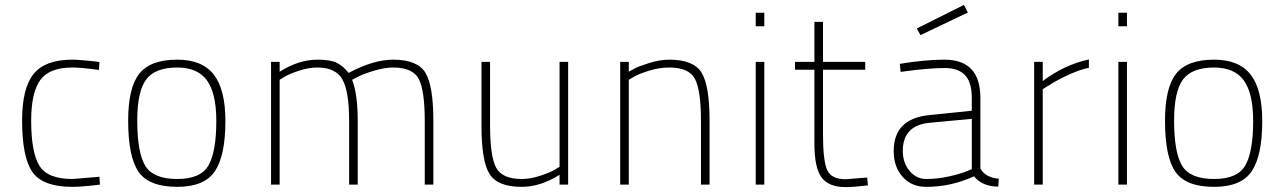

<svg xmlns="http://www.w3.org/2000/svg" viewBox="-20 -752 5226 782"><path d="M275 -509Q292 -509 319.5 -506.5Q347 -504 366 -502L385 -499L383 -467Q313 -477 275 -477Q181 -477 144 -426Q107 -375 107 -261Q107 -131 140.5 -77Q174 -23 275 -23L385 -32L387 0Q313 9 275 9Q154 9 112 -51.5Q70 -112 70 -261Q70 -393 117 -451Q164 -509 275 -509Z M702 -509Q803 -509 850.5 -448.5Q898 -388 898 -259Q898 -119 855.5 -55Q813 9 702 9Q587 9 544.5 -52Q502 -113 502 -261Q502 -394 547 -451.5Q592 -509 702 -509ZM702 -23Q798 -23 829.5 -79Q861 -135 861 -259Q861 -372 823 -424.5Q785 -477 702 -477Q612 -477 575.5 -428.5Q539 -380 539 -261Q539 -131 571.5 -77Q604 -23 702 -23Z M1119 0H1084V-500H1119V-460Q1197 -509 1273 -509Q1325 -509 1351 -496.5Q1377 -484 1400 -455Q1501 -509 1581 -509Q1680 -509 1712.5 -456Q1745 -403 1745 -260V0H1710V-258Q1710 -384 1685.5 -430.5Q1661 -477 1581 -477Q1547 -477 1505 -464.5Q1463 -452 1439 -440L1414 -427Q1437 -369 1437 -260V0H1402V-258Q1402 -380 1374.5 -428.5Q1347 -477 1273 -477Q1238 -477 1199.5 -464.5Q1161 -452 1140 -440L1119 -427Z M2259 -500H2294V0H2259V-40Q2181 9 2105 9Q2006 9 1973.5 -44Q1941 -97 1941 -240V-500H1976V-242Q1976 -116 2000.5 -69.5Q2025 -23 2105 -23Q2140 -23 2178.5 -35.5Q2217 -48 2238 -60L2259 -73Z M2541 0H2506V-500H2541V-460Q2550 -465 2565.5 -473.5Q2581 -482 2624.5 -495.5Q2668 -509 2706 -509Q2805 -509 2837.5 -456Q2870 -403 2870 -260V0H2835V-258Q2835 -384 2810.5 -430.5Q2786 -477 2706 -477Q2666 -477 2625 -464.5Q2584 -452 2563 -440L2541 -427Z M3058 0V-500H3093V0ZM3058 -645V-700H3093V-645Z M3504 -468H3332V-206Q3332 -97 3349 -59.5Q3366 -22 3424 -22L3512 -29L3515 3Q3459 10 3424 10Q3355 10 3326 -29.5Q3297 -69 3297 -168V-468H3218V-500H3297V-663H3332V-500H3504Z M3973 -353V-66Q3993 -29 4048 -24L4046 8Q3981 8 3947 -34Q3855 9 3752 9Q3693 9 3656.5 -31.5Q3620 -72 3620 -137Q3620 -268 3763 -283L3938 -301V-353Q3938 -417 3910.5 -446Q3883 -475 3827 -475Q3795 -475 3750 -471Q3705 -467 3677 -463L3648 -459L3645 -492Q3747 -509 3827 -509Q3973 -509 3973 -353ZM3938 -268 3767 -252Q3657 -242 3657 -137Q3657 -89 3684.5 -56Q3712 -23 3753 -23Q3797 -23 3843 -33Q3889 -43 3913 -53L3938 -63ZM3714 -636 3906 -732 3922 -701 3729 -609Z M4192 0V-500H4227V-422Q4315 -488 4415 -510V-476Q4376 -468 4329 -446Q4282 -424 4255 -406L4227 -389V0Z M4535 0V-500H4570V0ZM4535 -645V-700H4570V-645Z M4925 -509Q5026 -509 5073.5 -448.5Q5121 -388 5121 -259Q5121 -119 5078.5 -55Q5036 9 4925 9Q4810 9 4767.5 -52Q4725 -113 4725 -261Q4725 -394 4770 -451.5Q4815 -509 4925 -509ZM4925 -23Q5021 -23 5052.5 -79Q5084 -135 5084 -259Q5084 -372 5046 -424.5Q5008 -477 4925 -477Q4835 -477 4798.5 -428.5Q4762 -380 4762 -261Q4762 -131 4794.5 -77Q4827 -23 4925 -23Z"/></svg>

Font: TypoPRO Titillium Maps
Style: 1 wt
Weight: 100
Designer: Campivisivi
Foundry: Accademia di Belle Arti di Urbino and students of MA course of Visual design
Version: Version 001.001